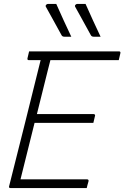

<svg xmlns="http://www.w3.org/2000/svg" viewBox="-20 -963 637 983"><path d="M268 -943Q289 -896 306.5 -857.5Q324 -819 345 -775H310Q299 -775 295 -783Q276 -818 264.5 -838.5Q253 -859 242.5 -878.5Q232 -898 215 -928Q212 -933 216 -938Q220 -943 226 -943ZM418 -943Q439 -896 456.5 -857.5Q474 -819 495 -775H460Q449 -775 445 -783Q426 -818 414.5 -838.5Q403 -859 392.5 -878.5Q382 -898 365 -928Q362 -933 366 -938Q370 -943 376 -943ZM35 0Q23 0 27 -11Q68 -172 108 -333Q148 -494 188 -655H128Q118 -655 121 -666Q123 -675 125 -683Q127 -691 129 -700H589Q599 -700 596 -689Q594 -680 592 -672Q590 -664 588 -655H238Q235 -642 231.5 -629.5Q228 -617 225 -604Q211 -548 197 -491.5Q183 -435 169 -379H459Q464 -379 466 -375.5Q468 -372 466 -368Q464 -359 462 -351Q460 -343 458 -334H157Q139 -262 121 -189.5Q103 -117 85 -45H424Q436 -45 433 -34Q430 -24 428 -16.5Q426 -9 424 0Z"/></svg>

Font: Recursive Sn Lnr St Lt
Style: Italic
Weight: 300
Italic angle: -15°
Version: Version 1.079;hotconv 1.0.112;makeotfexe 2.5.65598; ttfautoh